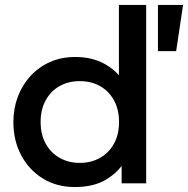

<svg xmlns="http://www.w3.org/2000/svg" viewBox="-20 -740 759 775"><path d="M282 15Q209.5 15 153.5 -19.2Q97.5 -53.5 65.8 -112.8Q34 -172 34 -247.5Q34 -302 52 -349.8Q70 -397.5 103.2 -433.5Q136.5 -469.5 182.2 -489.8Q228 -510 283.5 -510Q351 -510 400.5 -483Q450 -456 483 -408L460 -383.5V-720H570V0H471V-119L487 -94Q460 -47 409.8 -16Q359.5 15 282 15ZM302 -82.5Q348 -82.5 383.8 -102.8Q419.5 -123 440 -160Q460.5 -197 460.5 -247.5Q460.5 -298 440 -335.2Q419.5 -372.5 383.8 -392.5Q348 -412.5 302 -412.5Q256 -412.5 220.5 -392.5Q185 -372.5 164.5 -335.2Q144 -298 144 -247.5Q144 -197 164.5 -160Q185 -123 220.8 -102.8Q256.5 -82.5 302 -82.5ZM617.5 -533.5V-720H719L691 -533.5Z"/></svg>

Font: Geologica Roman
Style: Regular
Weight: 400
Designer: Sindre Bremnes, Frode Helland
Foundry: Monokrom Skriftforlag AS
Version: Version 1.010;gftools[0.9.28]